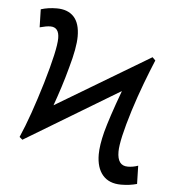

<svg xmlns="http://www.w3.org/2000/svg" viewBox="-52 -773 730 829"><g transform="rotate(5 312.5 -358.0)"><path d="M604 -538Q584 -490 563 -434.5Q542 -379 521 -313Q480 -181 480 -132Q480 -71 525 -71Q548 -71 570 -79L572 0Q540 9 503 9Q451 9 423.5 -23Q396 -55 396 -113Q396 -152 411 -211Q419 -241 434 -286.5Q449 -332 472 -394L62 -147L49 -158Q70 -206 91 -266Q112 -326 134 -399Q178 -548 178 -597Q178 -645 140 -645Q123 -645 94 -637L92 -715Q123 -725 161 -725Q209 -725 235 -697Q261 -669 261 -612Q261 -563 236 -475Q224 -430 210.5 -388Q197 -346 183 -307L591 -551Z"/></g></svg>

Font: Libra Sans Modern
Style: Italic
Weight: 400
Italic angle: -12°
Foundry: Stefan Peev, Context Ltd
Version: Version 1.000